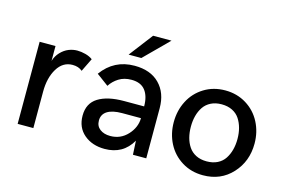

<svg xmlns="http://www.w3.org/2000/svg" viewBox="-90 -891 1637 1102"><g transform="rotate(15 728.0 -340.0)"><path d="M77.1 0V-487.8H171.4V-399.4Q180.7 -430.2 202.1 -452.6Q223.6 -475.1 248.8 -485.1Q273.9 -495.1 299.8 -495.1Q323.2 -495.1 348.9 -488.3Q374.5 -481.4 391.6 -468.3L353 -389.2Q330.6 -408.7 294.9 -408.7Q237.3 -408.7 203.9 -353.8Q170.4 -298.8 170.4 -216.3V0Z M589.4 -548.8 697.3 -689.9H806.6L665 -548.8ZM595.7 9.8Q521.5 9.8 473.1 -31.2Q424.8 -72.3 424.8 -142.6Q424.8 -215.8 480 -250.2Q535.2 -284.7 633.3 -284.7H752.4Q752.4 -345.2 725.8 -379.4Q699.2 -413.6 643.6 -413.6Q600.1 -413.6 568.6 -393.8Q537.1 -374 518.1 -344.2L446.8 -397Q518.6 -496.1 640.1 -496.1Q735.4 -496.1 788.3 -442.1Q841.3 -388.2 841.3 -297.9V0H762.2L757.8 -82.5Q705.1 9.8 595.7 9.8ZM607.9 -70.3Q668.9 -70.3 710.2 -114.7Q751.5 -159.2 752.4 -214.8H640.6Q583 -214.8 552.7 -195.6Q522.5 -176.3 522.5 -139.6Q522.5 -106.4 546.4 -88.4Q570.3 -70.3 607.9 -70.3Z M1179.7 9.8Q1109.4 9.8 1054.2 -24.4Q999 -58.6 969.5 -115.7Q939.9 -172.9 939.9 -242.2Q939.9 -311 969.5 -368.4Q999 -425.8 1054.2 -460Q1109.4 -494.1 1179.7 -494.1Q1249.5 -494.1 1304.9 -460Q1360.4 -425.8 1390.1 -368.4Q1419.9 -311 1419.9 -242.2Q1419.9 -136.2 1352.5 -63.2Q1285.2 9.8 1179.7 9.8ZM1179.7 -72.8Q1216.3 -72.8 1243.7 -86.4Q1271 -100.1 1286.9 -124.3Q1302.7 -148.4 1310.5 -178Q1318.4 -207.5 1318.4 -242.2Q1318.4 -276.9 1310.5 -306.4Q1302.7 -335.9 1286.9 -360.1Q1271 -384.3 1243.7 -397.9Q1216.3 -411.6 1179.7 -411.6Q1143.6 -411.6 1116.5 -397.9Q1089.4 -384.3 1073.2 -360.4Q1057.1 -336.4 1049.3 -306.6Q1041.5 -276.9 1041.5 -242.2Q1041.5 -207.5 1049.3 -177.7Q1057.1 -147.9 1073.2 -124Q1089.4 -100.1 1116.5 -86.4Q1143.6 -72.8 1179.7 -72.8Z"/></g></svg>

Font: HK Grotesk Medium
Style: Regular
Weight: 500
Designer: Alfredo Marco Pradil and Stefan Peev
Foundry: Hanken Design Co.
Version: Version 1.045;PS 001.045;hotconv 1.0.88;makeotf.lib2.5.64775